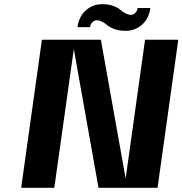

<svg xmlns="http://www.w3.org/2000/svg" viewBox="-20 -888 863 908"><path d="M666 -700.2H823.2L725.1 0H445.8L329.1 -655.8L236.8 0H80.1L178.2 -700.2H457L574.2 -43.9ZM346.2 -759.8Q353.5 -810.5 386.2 -839.4Q418.9 -868.2 462.9 -868.2Q492.2 -868.2 514.4 -860.4Q536.6 -852.5 547.4 -843Q558.1 -833.5 572 -825.7Q585.9 -817.9 600.1 -817.9Q610.8 -817.9 619.9 -826.9Q628.9 -835.9 630.9 -850.1H690.9Q684.1 -799.3 651.1 -770.8Q618.2 -742.2 574.2 -742.2Q544.9 -742.2 522.7 -750Q500.5 -757.8 489.7 -767.1Q479 -776.4 465.1 -784.2Q451.2 -792 437 -792Q426.3 -792 417 -783Q407.7 -773.9 405.8 -759.8Z"/></svg>

Font: Fivo Sans Modern
Style: Italic
Weight: 700
Designer: Alexander Slobzheninov
Foundry: Alexander Slobzheninov
Version: 1.0